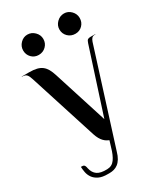

<svg xmlns="http://www.w3.org/2000/svg" viewBox="-241 -807 901 1054"><g transform="rotate(-30 209.5 -280.0)"><path d="M-22.9 -538.1H22.9Q51.3 -538.1 70.8 -533.2Q90.3 -528.3 103.8 -517.8Q117.2 -507.3 126.5 -491Q135.7 -474.6 143.1 -451.2L252 -108.9L383.3 -514.6Q388.2 -529.8 394 -533.9Q399.9 -538.1 412.1 -538.1H440.9Q442.9 -538.1 442.9 -537.1Q442.9 -536.6 440.9 -536.6Q426.8 -536.6 419.9 -530Q413.1 -523.4 408.2 -509.3L222.2 78.6Q215.3 103.5 205.3 119.9Q195.3 136.2 183.1 145.5Q170.9 154.8 157.2 158.4Q143.6 162.1 129.9 162.1H119.6Q83.5 162.6 61.8 151.9Q40 141.1 28.6 124.8Q17.1 108.4 13.4 89.1Q9.8 69.8 9.3 53.7Q16.1 53.7 21 54.2Q25.9 54.7 29.1 57.4Q32.2 60.1 34.4 65.2Q36.6 70.3 38.1 79.6Q44.9 109.9 65.7 124.3Q86.4 138.7 128.4 137.2Q159.2 136.7 177 111.8Q194.8 86.9 206.5 43.9L218.3 5.4Q210.9 2.4 202.6 -2.7Q194.3 -7.8 186.3 -16.1Q178.2 -24.4 171.1 -36.9Q164.1 -49.3 158.2 -66.9L22 -493.2Q18.6 -503.9 15.1 -512Q11.7 -520 7.1 -525.6Q2.4 -531.2 -4.6 -533.9Q-11.7 -536.6 -22.9 -536.6Q-24.4 -536.6 -24.4 -537.1Q-24.4 -538.1 -22.9 -538.1ZM349.6 -722.2Q375 -722.2 393.8 -702.9Q412.6 -683.6 412.6 -657.7Q412.6 -630.9 394.5 -612.3Q376.5 -593.8 349.6 -593.8Q321.8 -593.8 303 -612.3Q284.2 -630.9 284.2 -657.7Q284.2 -683.6 303.7 -702.9Q323.2 -722.2 349.6 -722.2ZM117.2 -722.2Q143.6 -722.2 162.8 -702.9Q182.1 -683.6 182.1 -657.7Q182.1 -630.9 163.3 -612.3Q144.5 -593.8 117.2 -593.8Q90.3 -593.8 72.3 -612.3Q54.2 -630.9 54.2 -657.7Q54.2 -683.6 73 -702.9Q91.8 -722.2 117.2 -722.2Z"/></g></svg>

Font: Unique
Style: Regular
Weight: 400
Designer: Anna Pocius (aka Artmaker)
Foundry: Anna Pocius
Version: Version 1.000 2013 initial release